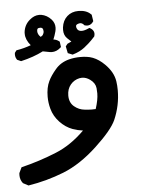

<svg xmlns="http://www.w3.org/2000/svg" viewBox="-63 -362 612 735"><g transform="rotate(-5 243.0 5.5)"><path d="M-14.2 287.1Q-14.2 284.2 -13.7 279.3L-3.4 257.8Q66.9 240.7 132.3 213.9Q190.4 190.4 243.2 138.2Q223.1 135.7 204.1 128.9Q177.2 119.1 155.5 96.2Q133.8 73.2 126 44.4Q119.6 21 119.6 -2.4Q119.6 -37.6 131.3 -61.5Q140.6 -81.5 160.2 -104.5Q180.2 -128.9 213.4 -137.7Q234.9 -143.1 257.8 -143.1Q269.5 -143.1 281.5 -141.6Q293.5 -140.1 305.2 -135.7Q328.6 -126.5 349.6 -105.5Q381.3 -74.2 386.7 -38.6Q389.2 -22 389.2 -3.9Q389.2 54.2 365.7 108.4Q349.1 146 284.2 206.3Q219.2 266.6 153.6 292.5Q87.9 318.4 17.1 329.6L-3.4 318.8L-4.4 317.4Q-14.2 304.7 -14.2 287.1ZM298.8 60.5Q310.1 25.4 310.1 1.5Q310.1 -9.3 309.1 -18.6Q307.1 -38.6 287.6 -52.7Q272.5 -63.5 256.8 -63.5Q252 -63.5 247.1 -62.5Q226.1 -58.1 212.4 -41.5Q198.7 -24.9 198.7 0Q198.7 27.3 216.6 42.2Q234.4 57.1 256.3 59.1Q272.9 61 283.7 61Q294.4 61 298.8 60.5ZM200.7 -252Q200.7 -256.8 201.2 -261.7Q204.6 -288.1 221.9 -303.7Q239.3 -319.3 265.1 -319.3Q296.4 -319.3 313 -302.2L314.9 -300.8L318.8 -275.4Q315.4 -270.5 313.5 -268.6Q305.2 -260.7 294.9 -260.7Q290.5 -260.7 283.7 -262.7Q281.2 -265.1 280.8 -266.1Q274.9 -272 268.1 -272Q264.6 -272 260 -270.5Q255.4 -269 253.4 -266.8Q251.5 -264.6 251.5 -262Q251.5 -259.3 252 -256.8Q253.9 -250.5 257.3 -247.1Q263.2 -242.2 271.5 -242.2Q282.7 -242.2 298.3 -249.5L302.2 -251Q309.6 -246.6 312 -244.1Q319.3 -236.8 319.3 -227.1Q319.3 -223.1 317.4 -216.8Q303.7 -201.7 293.9 -192.9Q284.2 -184.1 275.6 -177.5Q267.1 -170.9 255.6 -165Q244.1 -159.2 229 -154.8L210.9 -162.1L205.6 -188.5L212.9 -197.8L228.5 -205.1Q220.7 -211.9 212.9 -219.7Q200.7 -231.9 200.7 -252ZM8.8 -174.3Q8.8 -176.3 9.3 -180.7L16.1 -189.9Q45.9 -194.8 72.3 -204.6Q53.2 -227.5 53.2 -250Q53.2 -252.4 53.2 -255.4Q56.2 -284.2 77.6 -302.2Q95.2 -317.4 114.3 -317.4Q118.2 -317.4 122.6 -316.9Q144.5 -313 160.6 -295.4Q172.9 -281.7 172.9 -264.2Q172.9 -256.8 170.9 -249Q166.5 -232.4 160.6 -218.8Q171.9 -217.8 181.6 -210.4L184.1 -208.5L187 -187.5L183.6 -184.6Q168.9 -171.4 150.4 -171.4Q147 -171.4 144 -171.9L116.2 -177.2Q79.1 -158.2 30.3 -147L15.1 -153.8L14.2 -155.8Q8.8 -163.6 8.8 -174.3ZM126 -253.4Q126 -256.8 125 -260.3Q124 -263.7 122.1 -265.6Q119.6 -268.1 114.3 -268.1Q106.9 -268.1 104.2 -265.4Q101.6 -262.7 101.6 -256.3Q101.6 -243.2 113.3 -232.9L121.1 -238.8Q126 -246.1 126 -253.4Z"/></g></svg>

Font: Bakudai
Style: Bold
Weight: 700
Version: Version 1.48